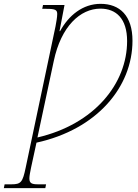

<svg xmlns="http://www.w3.org/2000/svg" viewBox="-87 -740 718 1000"><path d="M-67 240H149L153 220H112C79 220 66 215 66 189C66 176 70 157 75 132L103 3C418 -66 603 -287 603 -528C603 -658 537 -720 437 -720C344 -720 271 -660 226 -578H223L249 -714H137L133 -694H155C202 -694 211 -688 211 -667C211 -651 206 -624 202 -602L47 132C31 210 22 220 -28 220H-63ZM108 -24 193 -422C231 -603 331 -695 436 -695C518 -695 575 -643 575 -526C575 -305 405 -93 108 -24Z"/></svg>

Font: Noto Serif SemiCondensed Thin
Style: Italic
Weight: 100
Width: 4
Italic angle: -12°
Designer: Monotype Design Team
Foundry: Monotype Imaging Inc.
Version: Version 2.013